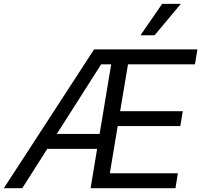

<svg xmlns="http://www.w3.org/2000/svg" viewBox="-40 -986 1054 1006"><path d="M-19.9 0 453.1 -727.3H994.3L981.5 -649.1H630.7L589.5 -403.4H917.6L904.8 -325.3H576.7L535.5 -78.1H892L879.3 0H434.7L468.8 -206H207.7L76.7 0ZM257.5 -284.1H481.9L542.6 -649.1H490.1ZM696 -801.1 809.7 -965.9H907.7L769.9 -801.1Z"/></svg>

Font: Inter P
Style: Italic
Weight: 400
Italic angle: -9.40001°
Designer: Rasmus Andersson
Foundry: rsms
Version: Version 3.018;git-588b23468